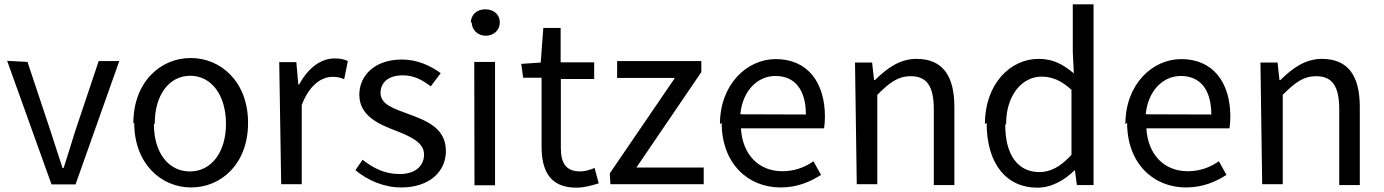

<svg xmlns="http://www.w3.org/2000/svg" viewBox="-20 -826 6396 887"><path d="M13 -545 218 26H329L531 -544H436L327 -219C310 -163 291 -104 274 -50H269C251 -103 233 -161 215 -216L107 -540Z M600 -259C600 -70 724 40 863 40C1002 40 1126 -69 1126 -258C1126 -448 1001 -558 861 -558C721 -558 596 -447 596 -256ZM695 -256C695 -387 761 -476 859 -476C957 -476 1024 -386 1024 -254C1024 -122 956 -34 857 -34C758 -34 691 -121 691 -252Z M1279 25H1374V-341C1411 -438 1469 -471 1516 -471C1539 -471 1552 -468 1570 -460L1587 -544C1569 -553 1551 -556 1525 -556C1460 -556 1402 -509 1362 -436H1358L1349 -539H1270Z M1622 -40C1676 6 1753 40 1833 40C1967 40 2040 -36 2040 -128C2040 -236 1948 -269 1865 -300C1800 -324 1738 -343 1738 -397C1738 -441 1770 -478 1841 -478C1892 -478 1931 -457 1970 -427L2016 -488C1970 -522 1908 -551 1837 -551C1713 -551 1640 -479 1640 -388C1640 -291 1730 -252 1809 -222C1872 -197 1939 -170 1939 -112C1939 -62 1902 -22 1826 -22C1757 -22 1705 -49 1655 -88Z M2159 -724C2159 -688 2187 -661 2224 -661C2261 -661 2289 -687 2289 -722C2289 -760 2260 -783 2222 -783C2184 -783 2155 -759 2155 -720ZM2172 30H2267V-540H2171Z M2397 -467H2482V-150C2482 -35 2522 41 2643 41C2677 41 2714 31 2746 21L2727 -50C2708 -42 2681 -34 2661 -34C2594 -34 2571 -73 2571 -143V-461H2725V-538H2570V-697H2490L2478 -537L2388 -531Z M2800 25H3231V-52H2920L3220 -493V-544H2831V-466H3098L2797 -25Z M3314 -259C3314 -71 3435 40 3586 40C3663 40 3723 14 3773 -18L3738 -81C3696 -52 3650 -35 3594 -35C3485 -35 3410 -112 3403 -233H3787C3789 -246 3791 -265 3791 -286C3791 -448 3709 -553 3564 -553C3431 -553 3306 -437 3306 -252ZM3400 -298C3411 -410 3482 -475 3562 -475C3651 -475 3703 -413 3703 -297Z M3938 25H4033V-388C4090 -445 4129 -474 4187 -474C4262 -474 4294 -428 4294 -320V29H4389V-332C4389 -477 4334 -554 4214 -554C4136 -554 4077 -510 4022 -456H4018L4009 -537H3930Z M4538 -259C4538 -68 4630 41 4772 41C4840 41 4899 5 4944 -39H4946L4955 29H5032V-806H4936V-586L4941 -487C4890 -529 4846 -554 4778 -554C4647 -554 4530 -438 4530 -253ZM4628 -254C4628 -384 4700 -472 4792 -472C4839 -472 4882 -455 4930 -411V-111C4882 -58 4835 -31 4782 -31C4681 -31 4624 -112 4624 -249Z M5187 -259C5187 -71 5308 40 5459 40C5536 40 5596 14 5646 -18L5611 -81C5569 -52 5523 -35 5467 -35C5358 -35 5283 -112 5276 -233H5660C5662 -246 5664 -265 5664 -286C5664 -448 5582 -553 5437 -553C5304 -553 5179 -437 5179 -252ZM5273 -298C5284 -410 5355 -475 5435 -475C5524 -475 5576 -413 5576 -297Z M5811 25H5906V-388C5963 -445 6002 -474 6060 -474C6135 -474 6167 -428 6167 -320V29H6262V-332C6262 -477 6207 -554 6087 -554C6009 -554 5950 -510 5895 -456H5891L5882 -537H5803Z"/></svg>

Font: GenEiGothic-pro-Regular
Style: Regular
Weight: 400
Designer: Ryoko NISHIZUKA (kana & ideographs); Paul D. Hunt (Latin, Greek & Cyrillic); Wenlong ZHANG (bopomofo); Sandoll Communica
Foundry: Adobe Systems Incorporated; o_tamon
Version: Version 1.000.140830